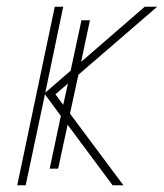

<svg xmlns="http://www.w3.org/2000/svg" viewBox="-20 -548 485 568"><path d="M31 0 142 -528H167L114 -274L189 -339L221 -488H246L220 -365L408 -528H445L212 -327L187 -212L345 0H313L180 -179L152 -49H127L160 -205L113 -269L56 0ZM144 -269 167 -238 181 -301Z"/></svg>

Font: Noto Sans Disp Thin
Style: Italic
Weight: 100
Italic angle: -12°
Designer: Monotype Design Team
Foundry: Monotype Imaging Inc.
Version: Version 2.000;GOOG;noto-source:20170915:90ef993387c0